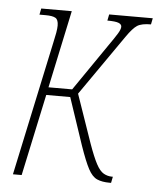

<svg xmlns="http://www.w3.org/2000/svg" viewBox="-44 -575 510 614"><g transform="rotate(5 211.0 -268.0)"><path d="M20 0 112 -431Q116 -448 118.5 -462.5Q121 -477 121 -486Q121 -505 111.5 -510.5Q102 -516 80 -516H60L64 -536H162L109 -287H185L288 -437Q307 -464 315.5 -478Q324 -492 324 -500Q324 -508 314 -512Q304 -516 278 -516L282 -536H422L418 -516Q388 -516 374 -507Q360 -498 340 -469L205 -275L259 -119Q274 -77 285.5 -55.5Q297 -34 309.5 -27Q322 -20 336 -20H339L335 0H330Q306 0 290 -7Q274 -14 261.5 -37.5Q249 -61 232 -110L181 -262H104L48 0Z"/></g></svg>

Font: Noto Serif ExtraCondensed Thin
Style: Italic
Weight: 100
Width: 2
Italic angle: -12°
Designer: Monotype Design Team
Foundry: Monotype Imaging Inc.
Version: Version 2.013